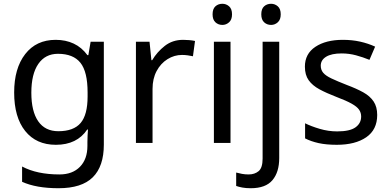

<svg xmlns="http://www.w3.org/2000/svg" viewBox="-20 -757 2063 1017"><path d="M275 -546Q328 -546 370.5 -526Q413 -506 443 -465H448L460 -536H530V9Q530 124 471.5 182Q413 240 290 240Q172 240 97 206V125Q176 167 295 167Q364 167 403.5 126.5Q443 86 443 16V-5Q443 -17 444 -39.5Q445 -62 446 -71H442Q388 10 276 10Q172 10 113.5 -63Q55 -136 55 -267Q55 -395 113.5 -470.5Q172 -546 275 -546ZM287 -472Q220 -472 183 -418.5Q146 -365 146 -266Q146 -167 182.5 -114.5Q219 -62 289 -62Q370 -62 407 -105.5Q444 -149 444 -246V-267Q444 -377 406 -424.5Q368 -472 287 -472Z M950 -546Q965 -546 982.5 -544.5Q1000 -543 1013 -540L1002 -459Q989 -462 973.5 -464Q958 -466 944 -466Q903 -466 867 -443.5Q831 -421 809.5 -380.5Q788 -340 788 -286V0H700V-536H772L782 -438H786Q812 -482 853 -514Q894 -546 950 -546Z M1158 -737Q1178 -737 1193.5 -723.5Q1209 -710 1209 -681Q1209 -653 1193.5 -639Q1178 -625 1158 -625Q1136 -625 1121 -639Q1106 -653 1106 -681Q1106 -710 1121 -723.5Q1136 -737 1158 -737ZM1201 -536V0H1113V-536Z M1364 -681Q1364 -710 1379 -723.5Q1394 -737 1416 -737Q1436 -737 1451.5 -723.5Q1467 -710 1467 -681Q1467 -653 1451.5 -639Q1436 -625 1416 -625Q1394 -625 1379 -639Q1364 -653 1364 -681ZM1308 240Q1283 240 1264 236.5Q1245 233 1231 228V157Q1246 161 1262 164Q1278 167 1297 167Q1329 167 1350 149.5Q1371 132 1371 83V-536H1459V80Q1459 155 1423 197.5Q1387 240 1308 240Z M1978 -148Q1978 -70 1920 -30Q1862 10 1764 10Q1708 10 1667.5 1Q1627 -8 1596 -24V-104Q1628 -88 1673.5 -74.5Q1719 -61 1766 -61Q1833 -61 1863 -82.5Q1893 -104 1893 -140Q1893 -160 1882 -176Q1871 -192 1842.5 -208Q1814 -224 1761 -244Q1709 -264 1672 -284Q1635 -304 1615 -332Q1595 -360 1595 -404Q1595 -472 1650.5 -509Q1706 -546 1796 -546Q1845 -546 1887.5 -536.5Q1930 -527 1967 -510L1937 -440Q1903 -454 1866 -464Q1829 -474 1790 -474Q1736 -474 1707.5 -456.5Q1679 -439 1679 -409Q1679 -387 1692 -371.5Q1705 -356 1735.5 -341.5Q1766 -327 1817 -307Q1868 -288 1904 -268Q1940 -248 1959 -219.5Q1978 -191 1978 -148Z"/></svg>

Font: Noto Sans Osmanya
Style: Regular
Weight: 400
Designer: Monotype Design Team
Foundry: Monotype Imaging Inc.
Version: Version 2.001; ttfautohint (v1.8.4.7-5d5b)